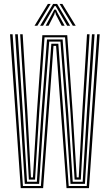

<svg xmlns="http://www.w3.org/2000/svg" viewBox="-20 -978 571 998"><path d="M87.8 0 32.2 -800H45.5L99.2 -11.2H192.5L246.8 -750.5H283.2L337.2 -11.2H430.8L485 -800H498.2L442.5 0H325.8L271.5 -739.5H258.2L204.2 0ZM108.8 -22.2 86.5 -376.8 58.8 -800H72.5L99.2 -385.2L120.5 -33.5H171.5L194.8 -382L224.2 -772.8H305.5L335.2 -381.2L358 -33.5H409.8L431 -383.8L458 -800H471.5L443.5 -375.2L421.5 -22.2H346.5L323.8 -371.5L294.2 -761.8H235.8L206.2 -372L183.5 -22.2ZM130 -44.5 110.5 -392.5 84.8 -800H97.8L122.2 -399.5L140.8 -55.8H151.2L172.2 -399.8L200.2 -795H329.5L357.5 -398.5L378.8 -55.8H389.2L407.8 -397.2L432.2 -800H445.5L419.5 -391.2L400 -44.5H367.8L346.5 -390L318.2 -784H211.5L183.8 -391.8L162.2 -44.5ZM159.5 -844.2 228.8 -957.5H243.2L174.2 -844.2ZM188.5 -844.2 256 -957.5H277L344.5 -844.2H329L280.2 -928.2L269.2 -946.5H263.8L252.5 -928L203.8 -844.2ZM358.5 -844.2 289.8 -957.5H304.2L373.5 -844.2ZM217.2 -844.2 254 -911.8 262.2 -928.2H270.8L278.5 -911.8L316 -844.2H300.8L270.2 -903L267.8 -913.5H265L262.5 -903L232.5 -844.2Z"/></svg>

Font: Big Shoulders Inline Display
Style: Regular
Weight: 400
Designer: Patric King
Foundry: XO Type Co
Version: Version 1.000